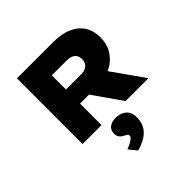

<svg xmlns="http://www.w3.org/2000/svg" viewBox="-256 -908 1447 1447"><g transform="rotate(-45 467.5 -184.5)"><path d="M140 0V-700H523Q616 -700 678 -672.5Q740 -645 772 -594.5Q804 -544 804 -472Q804 -400 769 -345.5Q734 -291 673 -260Q612 -229 534 -229H342V0ZM598 0 377 -316 601 -341 842 0ZM342 -379H505Q529 -379 548.5 -387.5Q568 -396 579 -413.5Q590 -431 590 -456Q590 -481 579 -497.5Q568 -514 547.5 -522Q527 -530 502 -530H342ZM402 331 350 267Q364 262 384 253Q404 244 420 231.5Q436 219 436 205Q436 195 428.5 190Q421 185 408 178Q385 167 374 152Q363 137 363 113Q363 73 389.5 54.5Q416 36 455 36Q504 36 538 63Q572 90 572 148Q572 184 560.5 213.5Q549 243 526.5 265.5Q504 288 472.5 304Q441 320 402 331Z"/></g></svg>

Font: Lexend Peta Black
Style: Regular
Weight: 900
Version: Version 1.007